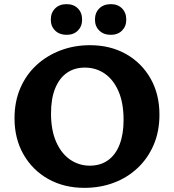

<svg xmlns="http://www.w3.org/2000/svg" viewBox="-20 -891 839 926"><path d="M387 15Q289 15 213 -27.5Q137 -70 93.5 -146Q50 -222 50 -320Q50 -401 78 -466Q106 -531 156 -577Q206 -623 272 -648Q338 -673 414 -673Q512 -673 587.5 -630.5Q663 -588 706 -512.5Q749 -437 749 -338Q749 -257 721 -192Q693 -127 643.5 -80.5Q594 -34 528.5 -9.5Q463 15 387 15ZM413 -92Q465 -92 501.5 -118.5Q538 -145 557 -194.5Q576 -244 576 -312Q576 -395 551.5 -451Q527 -507 485 -536Q443 -565 389 -565Q339 -565 302.5 -539.5Q266 -514 246 -464.5Q226 -415 226 -344Q226 -263 251 -206.5Q276 -150 318.5 -121Q361 -92 413 -92ZM301 -723Q267 -723 246 -743.5Q225 -764 225 -796Q225 -830 246 -850.5Q267 -871 301 -871Q335 -871 355.5 -850.5Q376 -830 376 -796Q376 -764 355.5 -743.5Q335 -723 301 -723ZM515 -723Q480 -723 459 -743.5Q438 -764 438 -796Q438 -830 459 -850.5Q480 -871 515 -871Q548 -871 568.5 -850.5Q589 -830 589 -796Q589 -764 568.5 -743.5Q548 -723 515 -723Z"/></svg>

Font: Ysabeau Infant ExtraBold
Style: Regular
Weight: 800
Designer: Christian Thalmann (Catharsis Fonts)
Version: Version 2.001;gftools[0.9.30]; featfreeze: ss01,ss02,lnum